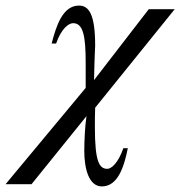

<svg xmlns="http://www.w3.org/2000/svg" viewBox="-128 -461 646 688"><path d="M498 -428H405L209 -174C211 -272 213 -287 213 -297C213 -409 191 -441 155 -441C97 -441 74 -370 57 -305H73C93 -362 120 -378 134 -378C171 -378 179 -329 179 -235V-146L-108 199H-15L182 -45C177 -14 174 43 174 79C174 145 191 207 237 207C295 207 317 135 330 70H314C295 125 270 144 257 144C228 144 212 120 212 -6C212 -26 212 -49 213 -75Z"/></svg>

Font: STIXGeneral
Style: Italic
Weight: 400
Italic angle: -16.33°
Designer: MicroPress Inc., with final additions and corrections provided by Coen Hoffman, Elsevier (retired)
Version: Version 1.1.0